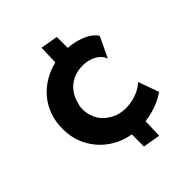

<svg xmlns="http://www.w3.org/2000/svg" viewBox="-196 -692 907 907"><g transform="rotate(-45 258.0 -238.5)"><path d="M482 -42 445 -145C441 -142 437 -138 432 -134C413 -120 380 -103 337 -99C295 -94 255 -105 230 -124C195 -145 172 -182 168 -231V-242C168 -253 170 -264 174 -274C186 -331 229 -376 293 -384C359 -392 411 -362 422 -324L471 -427C454 -458 401 -488 324 -494V-567L237 -582L234 -487C120 -459 36 -370 36 -241C36 -205 42 -171 55 -141C88 -64 158 -6 249 9V90L336 105L339 11C412 2 462 -27 482 -42Z"/></g></svg>

Font: Bluebird
Style: Regular
Weight: 400
Designer: Jasper
Foundry: Cannot Into Space Fonts
Version: Version 0.98